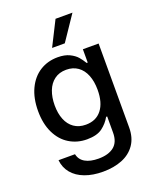

<svg xmlns="http://www.w3.org/2000/svg" viewBox="-174 -858 937 1165"><g transform="rotate(-20 294.5 -275.5)"><path d="M54.7 51.8H161.1Q168.5 88.4 201.2 107.2Q233.9 126 287.1 126Q351.6 126 387.2 97.2Q422.9 68.4 422.9 7.8V-96.7H416Q396 -60.1 361.1 -33.9Q326.2 -7.8 261.7 -7.8Q198.7 -7.8 148.2 -38.6Q97.7 -69.3 68.8 -128.9Q40 -188.5 40 -270.5Q40 -353 68.6 -413.3Q97.2 -473.6 147.7 -505.4Q198.2 -537.1 262.7 -537.1Q308.1 -537.1 338.6 -522.2Q369.1 -507.3 385.7 -488Q402.3 -468.8 417 -444.3H423.8V-530.3H525.4V11.7Q525.4 77.6 494.6 122.1Q463.9 166.5 410.2 188.2Q356.4 210 286.1 210Q219.7 210 169.2 190.9Q118.7 171.9 89.1 136.2Q59.6 100.6 54.7 51.8ZM423.8 -268.6Q423.8 -322.8 407.7 -363.3Q391.6 -403.8 360.4 -426Q329.1 -448.2 285.2 -448.2Q240.2 -448.2 209 -425Q177.7 -401.9 162.1 -361.1Q146.5 -320.3 146.5 -268.6Q146.5 -216.3 162.4 -177Q178.2 -137.7 209.5 -115.7Q240.7 -93.8 285.2 -93.8Q351.6 -93.8 387.7 -139.9Q423.8 -186 423.8 -268.6ZM331.1 -760.7H440.4L333 -601.6H251Z"/></g></svg>

Font: Pretendard GOV Medium
Style: Regular
Weight: 500
Designer: Base glyphs from Inter by Rasmus Andersson; Hangeul glyphs from Noto Sans CJK(Source Han Sans) by Jang Soo-young and Kan
Foundry: Kil Hyung-jin
Version: Version 1.309